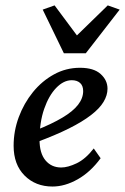

<svg xmlns="http://www.w3.org/2000/svg" viewBox="-20 -681 462 709"><path d="M173.8 7.8Q111.3 7.8 70.8 -32.7Q30.3 -73.2 30.3 -142.6Q30.3 -197.3 49.3 -248.5Q68.4 -299.8 101.6 -340.8Q134.8 -381.8 179.2 -406.2Q223.6 -430.7 275.4 -430.7Q326.2 -430.7 351.6 -407.7Q377 -384.8 377 -353.5Q377 -329.1 362.3 -304.7Q347.7 -280.3 315.9 -255.9Q284.2 -231.4 234.4 -206.5Q184.6 -181.6 113.3 -155.3V-200.2Q171.9 -223.6 210.4 -246.6Q249 -269.5 268.1 -293.9Q287.1 -318.4 287.1 -344.7Q287.1 -364.3 275.9 -374.5Q264.6 -384.8 245.1 -384.8Q214.8 -384.8 187.5 -356.4Q160.2 -328.1 143.1 -278.8Q126 -229.5 126 -165Q126 -115.2 147.9 -88.9Q169.9 -62.5 206.1 -62.5Q230.5 -62.5 263.2 -78.1Q295.9 -93.8 326.2 -132.8L351.6 -96.7Q314.5 -45.9 267.1 -19Q219.7 7.8 173.8 7.8ZM137.7 -645.5 181.6 -661.1 289.1 -516.6H229.5L377.9 -661.1L421.9 -645.5L296.9 -484.4H215.8Z"/></svg>

Font: Crimson Pro Medium
Style: Italic
Weight: 500
Italic angle: -12°
Designer: Jacques Le Bailly
Foundry: Baron von Fonthausen
Version: Version 1.003